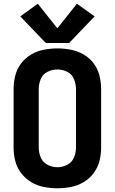

<svg xmlns="http://www.w3.org/2000/svg" viewBox="-20 -1003 616 1031"><path d="M288 8Q325 8 361 1Q397 -6 429 -25Q461 -44 483 -73.5Q505 -103 514 -138.5Q523 -174 523 -210V-525Q523 -561 514 -597Q505 -633 483 -662.5Q461 -692 429 -710.5Q397 -729 361 -736Q325 -743 288 -743Q252 -743 215.5 -736Q179 -729 147.5 -710.5Q116 -692 93.5 -662.5Q71 -633 62 -597Q53 -561 53 -525V-210Q53 -174 62 -138.5Q71 -103 93.5 -73.5Q116 -44 147.5 -25Q179 -6 215.5 1Q252 8 288 8ZM288 -105Q261 -105 235.5 -118Q210 -131 199 -157Q188 -183 188 -210V-525Q188 -552 199 -578.5Q210 -605 235.5 -617.5Q261 -630 288 -630Q316 -630 341 -617.5Q366 -605 377 -578.5Q388 -552 388 -525V-210Q388 -183 377 -157Q366 -131 341 -118Q316 -105 288 -105ZM226 -772H351L488 -915L393 -983L288 -851L183 -983L89 -915Z"/></svg>

Font: Iosevka Sparkle Extrabold
Style: Regular
Weight: 800
Designer: Belleve Invis
Foundry: Belleve Invis
Version: Version 4.5.0; ttfautohint (v1.8.3)